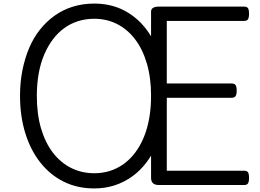

<svg xmlns="http://www.w3.org/2000/svg" viewBox="-20 -1035 1457 1074"><path d="M507 19Q412 19 336 -19Q260 -57 205.5 -126Q151 -195 121.5 -290Q92 -385 92 -499Q92 -575 105.5 -642.5Q119 -710 143.5 -767.5Q168 -825 204.5 -870.5Q241 -916 287 -948.5Q333 -981 388.5 -998Q444 -1015 507 -1015Q599 -1015 672.5 -977.5Q746 -940 798.5 -871Q851 -802 879 -707Q907 -612 907 -499Q907 -423 894.5 -355Q882 -287 858 -229.5Q834 -172 799 -126Q764 -80 719.5 -48Q675 -16 622 1.5Q569 19 507 19ZM507 -66Q554 -66 595 -79Q636 -92 671.5 -117.5Q707 -143 735.5 -180.5Q764 -218 784 -266Q804 -314 814.5 -372.5Q825 -431 825 -499Q825 -600 801.5 -680Q778 -760 735.5 -815.5Q693 -871 635 -900.5Q577 -930 507 -930Q460 -930 418 -917Q376 -904 340.5 -878.5Q305 -853 276.5 -815.5Q248 -778 227.5 -730Q207 -682 196.5 -624Q186 -566 186 -499Q186 -397 209.5 -317Q233 -237 276 -181Q319 -125 378 -95.5Q437 -66 507 -66ZM869 0Q847 0 836 -10Q825 -20 825 -40V-970Q825 -984 836 -991Q847 -998 869 -998H1346Q1361 -998 1367 -989.5Q1373 -981 1373 -958Q1373 -936 1367 -927Q1361 -918 1346 -918H913V-568H1276Q1291 -568 1297.5 -559.5Q1304 -551 1304 -528Q1304 -506 1297.5 -497Q1291 -488 1276 -488H913V-80H1346Q1361 -80 1367 -71.5Q1373 -63 1373 -40Q1373 -18 1367 -9Q1361 0 1346 0Z"/></svg>

Font: Playwrite NG Modern
Style: Regular
Weight: 400
Designer: Veronika Burian, José Scaglione
Foundry: TypeTogether
Version: Version 1.002